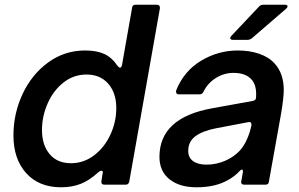

<svg xmlns="http://www.w3.org/2000/svg" viewBox="-20 -783 1266 814"><path d="M37 -209Q37 -302 76 -385Q115 -468 184.5 -518.5Q254 -569 341 -569Q389 -569 421.5 -554.5Q454 -540 479 -503Q485 -496 489 -496Q494 -496 497 -506L540 -750Q541 -763 555 -763H645Q652 -763 655.5 -758.5Q659 -754 658 -748L528 -13Q525 0 513 0H423Q408 0 410 -15L415 -48L416 -52Q416 -59 410 -59Q404 -59 396 -52Q359 -18 322 -3.5Q285 11 239 11Q145 11 91 -49Q37 -109 37 -209ZM473 -325Q473 -389 439 -428Q405 -467 347 -467Q292 -467 249 -433Q206 -399 182 -344.5Q158 -290 158 -232Q158 -168 190.5 -129.5Q223 -91 281 -91Q335 -91 379 -124.5Q423 -158 448 -212Q473 -266 473 -325Z M656 -118Q656 -284 880 -324L1051 -355Q1063 -357 1065 -366Q1066 -373 1066 -386Q1066 -421 1049 -443Q1024 -474 970 -474Q930 -474 895.5 -452.5Q861 -431 843 -395Q838 -383 827 -383H738Q731 -383 728 -388Q725 -393 727 -400Q760 -482 832.5 -525.5Q905 -569 988 -569Q1038 -569 1079 -555Q1120 -541 1145 -513Q1183 -471 1183 -401Q1183 -369 1172 -303L1120 -13Q1119 0 1105 0H1015Q1008 0 1004.5 -4.5Q1001 -9 1003 -15L1009 -49L1010 -55Q1010 -64 1005 -64Q1002 -64 997 -59Q975 -35 947 -20Q894 11 813 11Q741 11 698.5 -23Q656 -57 656 -118ZM936 -102Q984 -124 1009 -160Q1034 -196 1046 -251V-255Q1046 -261 1042.5 -264Q1039 -267 1032 -265L895 -239Q839 -228 808.5 -205.5Q778 -183 778 -143Q778 -115 798.5 -100Q819 -85 856 -85Q897 -85 936 -102ZM968 -614Q956 -614 956 -622Q956 -626 961 -631L1079 -756Q1086 -763 1097 -763H1187Q1199 -763 1199 -756Q1199 -751 1193 -746L1047 -620Q1038 -614 1029 -614Z"/></svg>

Font: Open Sauce Two SemiBold Italic
Style: Regular
Weight: 600
Italic angle: -10°
Designer: Alfredo Marco Pradil
Foundry: Creative Sauce Fz LLC
Version: Version 1.477